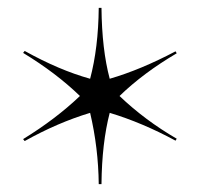

<svg xmlns="http://www.w3.org/2000/svg" viewBox="-20 -820 509 490"><path d="M184 -575Q123 -634 39 -685L43 -690Q131 -641 210 -619Q231 -698 232 -800H239Q240 -694 260 -619Q339 -642 428 -689L431 -684Q346 -634 285 -575Q350 -513 431 -466L428 -461Q343 -507 260 -532Q240 -455 239 -350H232Q231 -443 210 -532Q127 -507 43 -460L39 -465Q122 -516 184 -575Z"/></svg>

Font: Nyght Serif
Style: Regular
Weight: 400
Designer: Maksym Kobuzan
Version: Version 0.410;July 4, 2025;FontCreator 15.0.0.2958 64-bit